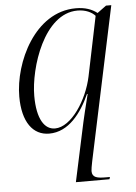

<svg xmlns="http://www.w3.org/2000/svg" viewBox="-55 -588 619 871"><g transform="rotate(-5 254.5 -153.0)"><path d="M304 12 255 240H408L411 230H394C353 230 330 226 330 196C330 189 333 172 337 152L485 -546H461L420 -516C396 -535 365 -546 323 -546C136 -546 33 -324 33 -169C33 -53 80 10 154 10C243 10 302 -70 340 -154H343C334 -119 313 -33 304 12ZM182 -11C135 -11 101 -60 101 -166C101 -294 177 -535 330 -535C367 -535 395 -521 410 -504L354 -233C332 -128 257 -11 182 -11Z"/></g></svg>

Font: Noto Serif Display Light
Style: Italic
Weight: 300
Italic angle: -12°
Designer: Monotype Design Team
Foundry: Monotype Imaging Inc.
Version: Version 2.009